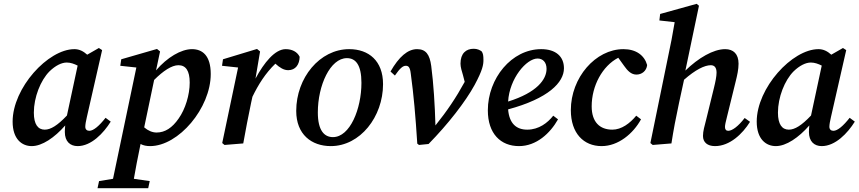

<svg xmlns="http://www.w3.org/2000/svg" viewBox="-20 -750 4490 1004"><path d="M157 -161C157 -241 192 -330 239 -377C270 -407 302 -423 329 -423C349 -423 368 -416 386 -407L330 -146C281 -94 245 -72 214 -72C179 -72 157 -99 157 -161ZM386 14C457 14 521 -53 559 -114L532 -134C499 -92 469 -66 447 -66C435 -66 426 -73 426 -87C426 -98 429 -116 434 -137L514 -488L497 -499L436 -464C416 -482 395 -493 369 -493C231 -493 46 -290 46 -114C46 -22 95 14 146 14C200 14 265 -30 321 -94C320 -83 319 -72 319 -60C319 -10 347 14 386 14Z M490 234H755L763 197L680 185C689 134 699 79 715 3C730 11 747 14 765 14C914 14 1082 -185 1082 -363C1082 -460 1038 -493 984 -493C927 -493 854 -450 796 -382L817 -481L801 -494L614 -440L609 -406L693 -397L571 185L498 197ZM913 -409C951 -409 972 -381 972 -318C972 -254 949 -179 914 -130C881 -82 843 -57 799 -57C777 -57 755 -66 734 -84L786 -332C833 -379 878 -409 913 -409Z M1142 -2 1154 8 1252 0C1265 -72 1278 -141 1293 -212L1300 -244C1331 -308 1368 -367 1420 -417C1443 -396 1464 -383 1487 -383C1526 -383 1546 -413 1547 -453C1534 -480 1506 -493 1474 -493C1418 -493 1361 -423 1316 -339L1340 -481L1324 -494L1146 -440L1141 -406L1225 -397Z M1710 14C1863 14 1983 -139 1983 -310C1983 -432 1908 -493 1806 -493C1652 -493 1529 -343 1529 -170C1529 -47 1609 14 1710 14ZM1721 -33C1676 -33 1642 -67 1642 -162C1642 -304 1707 -446 1794 -446C1839 -446 1870 -412 1870 -317C1870 -180 1810 -33 1721 -33Z M2162 1 2171 8 2221 3C2323 -101 2414 -218 2462 -306C2504 -384 2508 -412 2508 -436C2508 -460 2506 -470 2499 -481C2490 -488 2476 -495 2457 -495C2417 -495 2388 -471 2388 -417C2388 -399 2395 -377 2401 -357L2410 -322C2364 -238 2318 -170 2257 -94C2254 -202 2247 -313 2235 -405C2227 -465 2207 -493 2161 -493C2112 -493 2066 -453 2022 -376L2045 -355C2072 -394 2087 -406 2102 -406C2115 -406 2124 -400 2128 -365C2143 -255 2153 -142 2162 1Z M2791 -444C2818 -444 2838 -425 2838 -390C2838 -335 2788 -266 2637 -219C2644 -340 2733 -444 2791 -444ZM2694 14C2785 14 2857 -53 2898 -126L2873 -145C2844 -108 2798 -72 2737 -72C2680 -72 2643 -104 2637 -178C2848 -235 2929 -319 2929 -393C2929 -455 2886 -493 2810 -493C2655 -493 2531 -340 2531 -173C2531 -51 2598 14 2694 14Z M3126 14C3213 14 3291 -51 3332 -126L3307 -145C3274 -105 3230 -72 3182 -72C3117 -72 3074 -111 3074 -194C3074 -301 3130 -405 3213 -448L3244 -405C3261 -381 3280 -360 3308 -360C3336 -360 3361 -379 3364 -410C3350 -460 3307 -493 3240 -493C3094 -493 2965 -344 2965 -174C2965 -53 3032 14 3126 14Z M3393 8 3491 0C3502 -71 3514 -134 3531 -213L3557 -333C3616 -385 3664 -409 3697 -409C3715 -409 3727 -398 3727 -370C3727 -351 3721 -321 3713 -289L3673 -126C3664 -90 3656 -65 3656 -39C3656 -6 3679 14 3719 14C3796 14 3863 -50 3902 -113L3874 -133C3841 -90 3809 -66 3788 -66C3777 -66 3771 -73 3771 -86C3771 -96 3775 -114 3781 -137L3827 -324C3835 -356 3842 -387 3842 -417C3842 -468 3815 -493 3772 -493C3710 -493 3632 -447 3564 -381L3635 -720L3623 -730L3432 -677L3428 -643L3508 -634C3498 -572 3486 -512 3473 -451L3381 -2Z M4048 -161C4048 -241 4083 -330 4130 -377C4161 -407 4193 -423 4220 -423C4240 -423 4259 -416 4277 -407L4221 -146C4172 -94 4136 -72 4105 -72C4070 -72 4048 -99 4048 -161ZM4277 14C4348 14 4412 -53 4450 -114L4423 -134C4390 -92 4360 -66 4338 -66C4326 -66 4317 -73 4317 -87C4317 -98 4320 -116 4325 -137L4405 -488L4388 -499L4327 -464C4307 -482 4286 -493 4260 -493C4122 -493 3937 -290 3937 -114C3937 -22 3986 14 4037 14C4091 14 4156 -30 4212 -94C4211 -83 4210 -72 4210 -60C4210 -10 4238 14 4277 14Z"/></svg>

Font: Source Serif Pro Semibold
Style: Italic
Weight: 600
Italic angle: -12°
Designer: Frank Grießhammer
Foundry: Adobe Systems Incorporated
Version: Version 3.001;hotconv 1.0.111;makeotfexe 2.5.65597